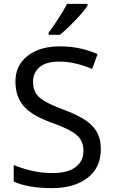

<svg xmlns="http://www.w3.org/2000/svg" viewBox="-20 -964 589 994"><path d="M502 -191Q502 -96 433 -43Q364 10 247 10Q187 10 136 1Q85 -8 51 -24V-110Q87 -94 140.5 -81Q194 -68 251 -68Q331 -68 371.5 -99Q412 -130 412 -183Q412 -218 397 -242Q382 -266 345.5 -286.5Q309 -307 244 -330Q198 -347 163.5 -366.5Q129 -386 106 -411Q83 -436 71.5 -468Q60 -500 60 -542Q60 -599 89 -639.5Q118 -680 169.5 -702Q221 -724 288 -724Q347 -724 396 -713Q445 -702 485 -684L457 -607Q420 -623 376.5 -634Q333 -645 286 -645Q219 -645 185 -616.5Q151 -588 151 -541Q151 -505 166 -481Q181 -457 215 -438Q249 -419 307 -397Q370 -374 413.5 -347.5Q457 -321 479.5 -284Q502 -247 502 -191ZM433 -934Q424 -920 407 -900Q390 -880 369.5 -858.5Q349 -837 328.5 -817.5Q308 -798 290 -784H232V-796Q247 -815 264.5 -841Q282 -867 299 -894.5Q316 -922 327 -944H433Z"/></svg>

Font: Noto Sans Sundanese
Style: Regular
Weight: 400
Designer: Monotype Design Team (Regular), Sérgio L. Martins (other weights)
Foundry: Monotype Imaging Inc.
Version: Version 2.003